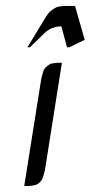

<svg xmlns="http://www.w3.org/2000/svg" viewBox="-20 -622 303 642"><path d="M61 0 118.2 -359.9 123 -377.9 126 -387.2 130.9 -395 140.1 -402.8 147.9 -408.2 155.8 -410.2 171.9 -412.1H187L129.9 -50.8L125 -34.2L122.1 -24.9L117.2 -17.1L107.9 -7.8L100.1 -3.9L91.8 -2L76.2 0ZM71.8 -463.9 134.8 -567.9 144 -580.1 147.9 -584 162.1 -594.2 169.9 -598.1 176.8 -600.1 193.8 -602.1H231L263.2 -488.8L211.9 -463.9H204.1L185.1 -534.2L167 -532.2L151.9 -526.9L147 -524.9L133.8 -516.1L80.1 -463.9Z"/></svg>

Font: Petahja
Style: Italic
Weight: 400
Designer: T. Christopher White
Version: Version 1.1